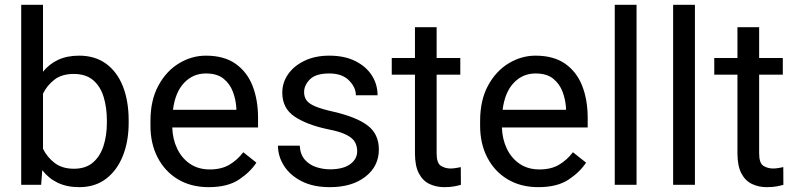

<svg xmlns="http://www.w3.org/2000/svg" viewBox="-20 -770 3319 800"><path d="M516.1 -268.6V-258.3Q516.1 -181.2 491.9 -120.6Q467.8 -60.1 421.9 -25.1Q376 9.8 310.5 9.8Q258.8 9.8 220.5 -8.5Q182.1 -26.9 156.2 -61L151.4 0H68.4V-750H159.2V-471.2Q185.1 -503.4 222.4 -520.8Q259.8 -538.1 309.6 -538.1Q376 -538.1 422.1 -504.4Q468.3 -470.7 492.2 -409.9Q516.1 -349.1 516.1 -268.6ZM425.3 -258.3V-268.6Q425.3 -321.3 412.1 -365.2Q398.9 -409.2 368.7 -435.5Q338.4 -461.9 287.1 -461.9Q237.8 -461.9 207 -438.2Q176.3 -414.6 159.2 -379.9V-149.9Q176.8 -114.7 208 -90.8Q239.3 -66.9 288.1 -66.9Q336.9 -66.9 367.2 -92.8Q397.5 -118.7 411.4 -162.4Q425.3 -206.1 425.3 -258.3Z M849.6 9.8Q775.9 9.8 721.4 -22.9Q667 -55.7 637 -113.5Q606.9 -171.4 606.9 -245.6V-266.1Q606.9 -352.5 639.9 -413.3Q672.9 -474.1 725.8 -506.1Q778.8 -538.1 837.9 -538.1Q913.6 -538.1 961.7 -504.2Q1009.8 -470.2 1032.5 -411.9Q1055.2 -353.5 1055.2 -279.3V-238.8H697.8Q699.2 -190.4 718.3 -150.6Q737.3 -110.8 771.7 -87.4Q806.2 -64 854.5 -64Q902.3 -64 935.5 -83.5Q968.8 -103 993.7 -135.7L1048.3 -92.3Q1022.9 -53.2 975.6 -21.7Q928.2 9.8 849.6 9.8ZM837.9 -463.9Q784.2 -463.9 747.1 -424.8Q710 -385.7 700.7 -312.5H964.8V-319.3Q962.9 -354.5 950.4 -387.7Q938 -420.9 911.1 -442.4Q884.3 -463.9 837.9 -463.9Z M1468.3 -140.1Q1468.3 -159.7 1459.7 -176.5Q1451.2 -193.4 1425 -207.3Q1398.9 -221.2 1346.7 -231.4Q1258.3 -250 1207.3 -284.4Q1156.2 -318.8 1156.2 -383.8Q1156.2 -425.8 1180.4 -460.7Q1204.6 -495.6 1248.8 -516.8Q1293 -538.1 1352.1 -538.1Q1415.5 -538.1 1460.4 -515.6Q1505.4 -493.2 1529.3 -455.8Q1553.2 -418.5 1553.2 -373H1462.9Q1462.9 -405.8 1434.3 -434.8Q1405.8 -463.9 1352.1 -463.9Q1295.9 -463.9 1271.5 -439.5Q1247.1 -415 1247.1 -386.2Q1247.1 -366.7 1256.8 -352.5Q1266.6 -338.4 1292.7 -327.1Q1318.8 -315.9 1368.7 -304.7Q1466.3 -282.2 1512.5 -246.6Q1558.6 -210.9 1558.6 -147Q1558.6 -77.6 1502.7 -33.9Q1446.8 9.8 1354.5 9.8Q1284.7 9.8 1236.3 -15.1Q1188 -40 1163.1 -79.6Q1138.2 -119.1 1138.2 -163.1H1229Q1231 -126 1250.5 -104.2Q1270 -82.5 1298.3 -73.5Q1326.7 -64.5 1354.5 -64.5Q1409.7 -64.5 1439 -85.9Q1468.3 -107.4 1468.3 -140.1Z M1897.9 -528.3V-459H1799.3V-130.9Q1799.3 -90.3 1817.1 -79.1Q1835 -67.9 1857.4 -67.9Q1868.7 -67.9 1881.1 -70.1Q1893.6 -72.3 1899.9 -73.7L1900.4 0Q1889.6 3.4 1872.3 6.6Q1855 9.8 1830.6 9.8Q1797.4 9.8 1769.5 -3.4Q1741.7 -16.6 1725.3 -47.6Q1709 -78.6 1709 -131.3V-459H1612.3V-528.3H1709V-656.7H1799.3V-528.3Z M2223.1 9.8Q2149.4 9.8 2095 -22.9Q2040.5 -55.7 2010.5 -113.5Q1980.5 -171.4 1980.5 -245.6V-266.1Q1980.5 -352.5 2013.4 -413.3Q2046.4 -474.1 2099.4 -506.1Q2152.3 -538.1 2211.4 -538.1Q2287.1 -538.1 2335.2 -504.2Q2383.3 -470.2 2406 -411.9Q2428.7 -353.5 2428.7 -279.3V-238.8H2071.3Q2072.8 -190.4 2091.8 -150.6Q2110.8 -110.8 2145.3 -87.4Q2179.7 -64 2228 -64Q2275.9 -64 2309.1 -83.5Q2342.3 -103 2367.2 -135.7L2421.9 -92.3Q2396.5 -53.2 2349.1 -21.7Q2301.8 9.8 2223.1 9.8ZM2211.4 -463.9Q2157.7 -463.9 2120.6 -424.8Q2083.5 -385.7 2074.2 -312.5H2338.4V-319.3Q2336.4 -354.5 2324 -387.7Q2311.5 -420.9 2284.7 -442.4Q2257.8 -463.9 2211.4 -463.9Z M2632.3 -750V0H2541.5V-750Z M2875.5 -750V0H2784.7V-750Z M3241.7 -528.3V-459H3143.1V-130.9Q3143.1 -90.3 3160.9 -79.1Q3178.7 -67.9 3201.2 -67.9Q3212.4 -67.9 3224.9 -70.1Q3237.3 -72.3 3243.7 -73.7L3244.1 0Q3233.4 3.4 3216.1 6.6Q3198.7 9.8 3174.3 9.8Q3141.1 9.8 3113.3 -3.4Q3085.4 -16.6 3069.1 -47.6Q3052.7 -78.6 3052.7 -131.3V-459H2956.1V-528.3H3052.7V-656.7H3143.1V-528.3Z"/></svg>

Font: Vazirmatn RD UI
Style: Regular
Weight: 400
Designer: Saber Rastikerdar
Foundry: Saber Rastikerdar
Version: Version 33.003